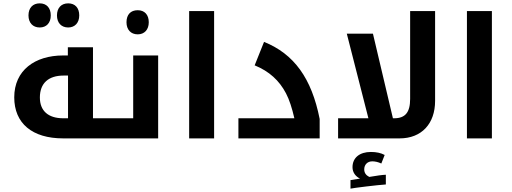

<svg xmlns="http://www.w3.org/2000/svg" viewBox="-20 -826 3056 1146"><path d="M217 -662C257 -662 283 -689 283 -734C283 -779 258 -806 217 -806C176 -806 150 -779 150 -734C150 -690 176 -662 217 -662ZM387 -662C427 -662 453 -690 453 -734C453 -779 428 -806 387 -806C346 -806 320 -779 320 -734C320 -690 346 -662 387 -662Z M357 0H660C663 0 665 -2 665 -5V-116C665 -119 663 -120 660 -120H535V-544H385V-495H357C188 -495 65 -406 65 -245C65 -90 172 0 357 0ZM386 -120H358C267 -120 218 -165 218 -244C218 -329 269 -375 360 -375H386Z M802 -621C842 -621 868 -649 868 -693C868 -738 843 -765 802 -765C759 -765 735 -738 735 -693C735 -649 761 -621 802 -621Z M650 0H924V-495H775V-120H650C647 -120 645 -119 645 -116V-5C645 -2 647 0 650 0Z M1109 -760V0H1258V-760Z M1403 -120V0H1888V-116C1840 -359 1735 -504 1556 -576L1500 -436C1588 -400 1647 -345 1687 -269C1707 -231 1723 -181 1737 -120Z M2072 249V300C2087 296 2235 278 2283 275V217C2260 218 2231 222 2184 230C2164 220 2154 205 2154 185C2154 156 2174 137 2202 137C2219 137 2237 141 2256 150L2276 99C2254 87 2227 81 2194 81C2126 81 2084 116 2084 172C2084 203 2102 227 2129 240Z M2183 -104H2329L2206 -625H2050Z M2332 -120H1998V0H2365C2497 0 2577 -88 2577 -224V-760H2428V-236C2428 -155 2399 -120 2332 -120Z M2767 -760V0H2916V-760Z"/></svg>

Font: Noto Kufi Arabic
Style: Bold
Weight: 700
Designer: Monotype Design Team, David Williams, Khaled Hosny
Foundry: Google LLC
Version: Version 2.109